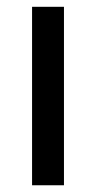

<svg xmlns="http://www.w3.org/2000/svg" viewBox="-20 -550 285 570"><path d="M169.9 0H75.2V-529.8H169.9Z"/></svg>

Font: Aurulent Sans
Style: Regular
Weight: 400
Version: Version 2007.05.04